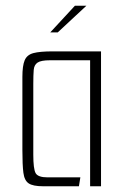

<svg xmlns="http://www.w3.org/2000/svg" viewBox="-20 -649 436 669"><path d="M130 0Q95 0 80 -10Q65 -20 61.5 -47Q58 -74 58 -126V-381Q58 -420 66 -439Q74 -458 96.5 -464Q119 -470 164 -470H332V0H294V-439H154Q123 -439 111 -431Q99 -423 97.5 -405.5Q96 -388 96 -356V-110Q96 -61 104 -46Q112 -31 146 -31H260L255 0ZM155 -536 241 -629H281L181 -536Z"/></svg>

Font: Smooch Sans Light
Style: Regular
Weight: 300
Designer: Robert E. Leuschke
Foundry: Robert E. Leuschke
Version: Version 1.010; ttfautohint (v1.8.3)